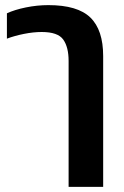

<svg xmlns="http://www.w3.org/2000/svg" viewBox="-20 -570 485 750"><path d="M248 160V-332Q248 -386 227 -415.5Q206 -445 143 -445Q110 -445 73 -437.5Q36 -430 7 -419V-518Q37 -532 81 -541Q125 -550 169 -550Q283 -550 333 -501.5Q383 -453 383 -351V160Z"/></svg>

Font: Kanit Medium
Style: Regular
Weight: 500
Designer: Katatrad Team
Foundry: CadsonDemak
Version: Version 2.000; ttfautohint (v1.8.3)